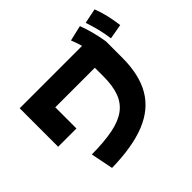

<svg xmlns="http://www.w3.org/2000/svg" viewBox="-205 -1103 1411 1411"><g transform="rotate(-45 500.0 -397.5)"><path d="M175 -115Q307 -116 396.5 -134Q486 -152 539.5 -192Q593 -232 617 -298Q641 -364 641 -460V-550H230V-330H40V-730H806L836 -630V-460Q836 -283 770 -169.5Q704 -56 566 0Q428 56 210 60ZM717 -605Q707 -664 693.5 -713.5Q680 -763 659 -816L780 -844Q799 -793 812.5 -741.5Q826 -690 836 -630ZM878 -619Q870 -678 857.5 -727.5Q845 -777 827 -831L943 -855Q963 -803 975 -751.5Q987 -700 995 -640Z"/></g></svg>

Font: M PLUS 2 Black
Style: Regular
Weight: 900
Designer: Coji Morishita
Foundry: UNDERFOREST DESIGN
Version: Version 1.001